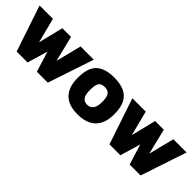

<svg xmlns="http://www.w3.org/2000/svg" viewBox="103 -1259 2003 2003"><g transform="rotate(45 1104.5 -257.0)"><path d="M191 0 20 -509H217L318 -116H259L356 -509H484L577 -128H529L625 -509H820L650 0H489L403 -278H434L352 0Z M1103 15Q970 15 902.5 -53Q835 -121 835 -258Q835 -407 902.5 -468Q970 -529 1103 -529Q1190 -529 1250.5 -502.5Q1311 -476 1342.5 -416.5Q1374 -357 1374 -258Q1374 -121 1304 -53Q1234 15 1103 15ZM1103 -127Q1130 -127 1150.5 -140.5Q1171 -154 1182.5 -183Q1194 -212 1194 -258Q1194 -313 1182.5 -341Q1171 -369 1150.5 -379Q1130 -389 1103 -389Q1075 -389 1055 -379Q1035 -369 1025 -341Q1015 -313 1015 -258Q1015 -187 1037.5 -157Q1060 -127 1103 -127Z M1560 0 1389 -509H1586L1687 -116H1628L1725 -509H1853L1946 -128H1898L1994 -509H2189L2019 0H1858L1772 -278H1803L1721 0Z"/></g></svg>

Font: Maven Pro Black
Style: Regular
Weight: 900
Designer: Joe Prince
Foundry: Joe Prince
Version: Version 2.103